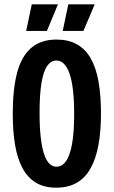

<svg xmlns="http://www.w3.org/2000/svg" viewBox="-20 -855 526 888"><path d="M240 13Q184 13 145.5 -10.5Q107 -34 83.5 -78.5Q60 -123 49.5 -186Q39 -249 39 -328Q39 -444 59.5 -520Q80 -596 125 -634Q170 -672 241 -672Q296 -672 335 -650.5Q374 -629 399 -586Q424 -543 435.5 -478.5Q447 -414 447 -330Q447 -249 435.5 -185.5Q424 -122 399.5 -77.5Q375 -33 335.5 -10Q296 13 240 13ZM241 -84Q267 -84 285 -109Q303 -134 313 -188Q323 -242 323 -328Q323 -412 313.5 -466.5Q304 -521 285.5 -548Q267 -575 240 -575Q216 -575 198.5 -550.5Q181 -526 172 -472.5Q163 -419 163 -333Q163 -266 168.5 -219Q174 -172 184 -142Q194 -112 208.5 -98Q223 -84 241 -84ZM197 -712H101L127 -835H248ZM366 -712H270L296 -835H418Z"/></svg>

Font: Bricolage Grotesque 36pt Condensed SemiBold
Style: Regular
Weight: 600
Width: 3
Designer: Mathieu Triay
Foundry: Atelier Triay
Version: Version 1.001;gftools[0.9.33.dev8+g029e19f]